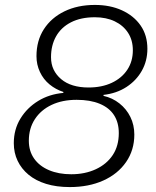

<svg xmlns="http://www.w3.org/2000/svg" viewBox="-20 -749 632 779"><path d="M263 10Q209 10 167 -3Q125 -16 96 -40Q67 -64 51.5 -96.5Q36 -129 36 -168Q36 -224 63 -268Q90 -312 135 -339.5Q180 -367 237 -372V-376Q206 -386 181 -406.5Q156 -427 142 -457Q128 -487 128 -521Q128 -584 158 -630.5Q188 -677 241.5 -703Q295 -729 365 -729Q427 -729 475 -707Q523 -685 550.5 -645.5Q578 -606 578 -551Q578 -502 555.5 -462Q533 -422 493 -396Q453 -370 400 -364V-360Q436 -352 464.5 -329.5Q493 -307 509 -274.5Q525 -242 525 -203Q525 -140 491.5 -91.5Q458 -43 399 -16.5Q340 10 263 10ZM269 -42Q325 -42 369 -62.5Q413 -83 437.5 -120Q462 -157 462 -209Q462 -252 442.5 -282Q423 -312 384.5 -328Q346 -344 291 -344Q233 -344 189.5 -323.5Q146 -303 121.5 -265.5Q97 -228 97 -178Q97 -136 118.5 -105.5Q140 -75 179 -58.5Q218 -42 269 -42ZM339 -394Q393 -394 433.5 -413Q474 -432 496.5 -466Q519 -500 519 -545Q519 -586 499.5 -616Q480 -646 445.5 -662.5Q411 -679 365 -679Q308 -679 268 -658.5Q228 -638 207.5 -601.5Q187 -565 187 -517Q187 -489 197.5 -467Q208 -445 228 -428Q248 -411 276 -402.5Q304 -394 339 -394Z"/></svg>

Font: Mona Sans ExtraLight Light
Style: Italic
Weight: 300
Italic angle: -11.6951°
Version: Version 2.000